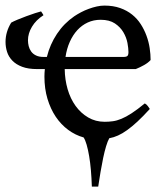

<svg xmlns="http://www.w3.org/2000/svg" viewBox="-20 -489 603 694"><path d="M343.8 -417.5Q318.4 -417.5 297.1 -407.7Q275.9 -397.9 259.5 -380.1Q243.2 -362.3 232.2 -337.6Q221.2 -313 216.8 -283.2H425.8Q437 -283.2 440.7 -286.9Q444.3 -290.5 444.3 -300.8Q444.3 -314 440.7 -333.7Q437 -353.5 426 -372.3Q415 -391.1 395.3 -404.3Q375.5 -417.5 343.8 -417.5ZM213.9 -239.3Q214.4 -201.2 224.4 -166.7Q234.4 -132.3 253.2 -106.2Q272 -80.1 298.6 -64.5Q325.2 -48.8 358.4 -48.8Q373.5 -48.8 387.9 -50.8Q402.3 -52.7 418.9 -59.6Q435.5 -66.4 455.8 -79.6Q476.1 -92.8 503.4 -115.2Q509.8 -111.8 514.4 -105.5Q519 -99.1 521.5 -95.2Q497.1 -68.4 477.1 -49.8Q457 -31.2 439.7 -18.8Q422.4 -6.3 406.7 0.7Q391.1 7.8 375 10.7Q369.1 21 363.5 39.6Q357.9 58.1 353 81.5Q348.1 105 343.5 131.8Q338.9 158.7 335 185.5H312Q311 154.8 308.6 126.7Q306.2 98.6 302.2 75.2Q298.3 51.8 293.2 34.2Q288.1 16.6 282.2 7.8Q252.4 -0.5 226.6 -19.5Q200.7 -38.6 181.6 -66.9Q162.6 -95.2 151.6 -131.8Q140.6 -168.5 140.6 -211.9Q140.6 -225.1 142.1 -239.3H114.7Q82 -239.3 60.1 -247.6Q38.1 -255.9 24.7 -269.8Q11.2 -283.7 5.6 -301.3Q0 -318.8 0 -337.4Q0 -374 20.5 -407.2Q28.3 -411.6 43.5 -418Q58.6 -424.3 75.2 -430.4Q91.8 -436.5 106.7 -441.4Q121.6 -446.3 128.4 -447.8Q130.4 -445.3 132.6 -441.7Q134.8 -438 137.2 -434.1Q109.9 -416.5 95.5 -392.3Q81.1 -368.2 81.1 -343.3Q81.1 -333 83.7 -322.3Q86.4 -311.5 92.8 -302.7Q99.1 -293.9 110.1 -288.6Q121.1 -283.2 137.2 -283.2H149.4Q160.6 -328.6 186 -366.7Q211.4 -404.8 248.5 -430.2Q259.3 -437.5 272.7 -444.6Q286.1 -451.7 300.8 -457Q315.4 -462.4 329.8 -465.6Q344.2 -468.8 357.4 -468.8Q389.2 -468.8 414.1 -460Q439 -451.2 457.5 -436.3Q476.1 -421.4 488.8 -401.6Q501.5 -381.8 509.5 -359.9Q517.6 -337.9 521 -315.2Q524.4 -292.5 524.4 -272Q515.6 -262.2 501 -253.9Q486.3 -245.6 470.7 -239.3Z"/></svg>

Font: Noto Serif Devanagari
Style: Bold
Weight: 700
Designer: Monotype Design Team
Foundry: Monotype Imaging Inc.
Version: Version 1.01